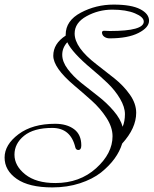

<svg xmlns="http://www.w3.org/2000/svg" viewBox="-32 -772 669 836"><path d="M421 -638 447 -637Q594 -637 594 -678Q594 -698 555.5 -714Q517 -730 457 -730Q397 -730 345 -701.5Q293 -673 293 -626Q293 -565 388 -492Q427 -462 466.5 -430.5Q506 -399 533.5 -360Q561 -321 561 -281Q561 -214 500 -147Q479 -78 408 -21Q371 8 316 26Q261 44 196 44Q94 44 41 7Q-12 -30 -12 -86Q-12 -142 48.5 -187.5Q109 -233 208 -233Q259 -233 290.5 -209.5Q322 -186 322 -139Q322 -119 309 -119Q299 -119 296 -130Q276 -215 195.5 -215Q115 -215 73 -181Q31 -147 31 -98.5Q31 -50 78 -12.5Q125 25 209 25Q315 25 386.5 -39.5Q458 -104 458 -179Q458 -218 431.5 -259Q405 -300 367 -334Q329 -368 291 -400Q200 -477 200 -529.5Q200 -582 254 -617V-621Q254 -682 320 -717Q386 -752 463 -752Q540 -752 578.5 -732Q617 -712 617 -682Q617 -652 571 -628.5Q525 -605 445 -605Q432 -605 422 -612Q412 -619 412 -632Q414 -638 421 -638ZM261 -588Q239 -564 239 -533.5Q239 -503 263 -471Q287 -439 322.5 -410.5Q358 -382 395 -353.5Q432 -325 462.5 -289.5Q493 -254 502 -220Q512 -244 512 -275Q512 -306 490.5 -342.5Q469 -379 436 -410.5Q403 -442 368 -471Q282 -543 261 -588Z"/></svg>

Font: Mrs Saint Delafield
Style: Regular
Weight: 400
Designer: Alejandro Paul
Foundry: Alejandro Paul
Version: Version 1.001